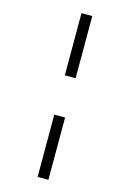

<svg xmlns="http://www.w3.org/2000/svg" viewBox="-146 -828 749 1133"><g transform="rotate(15 228.5 -261.0)"><path d="M204.6 -381.3V-761.2H270.5V-381.3ZM204.6 239.3V-141.1H270.5V239.3Z"/></g></svg>

Font: Open Sans SemiCondensed
Style: Italic
Weight: 400
Width: 4
Italic angle: -12°
Designer: Monotype Design Team
Foundry: Monotype Imaging Inc.
Version: Version 3.000